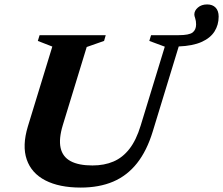

<svg xmlns="http://www.w3.org/2000/svg" viewBox="-20 -835 1008 868"><path d="M264 -269.5Q245 -207 254 -166.5Q263 -126 299.2 -106.5Q335.5 -87 398 -87Q451.5 -87 493 -104.8Q534.5 -122.5 565.2 -162Q596 -201.5 616 -267.5L725 -624L655 -650L663 -676H787.5Q835 -676 850.8 -688.2Q866.5 -700.5 866.5 -724.5Q866.5 -740.5 862.5 -752Q858.5 -763.5 858.5 -769.5Q858.5 -787 874.8 -801Q891 -815 916.5 -815Q941 -815 954.8 -800.5Q968.5 -786 968.5 -760Q968.5 -722.5 949.8 -692.8Q931 -663 891 -645.2Q851 -627.5 788 -625L670.5 -240.5Q644 -153.5 599.5 -97.2Q555 -41 491.8 -14Q428.5 13 345 13Q248 13 185 -19.5Q122 -52 100.8 -114Q79.5 -176 106 -263.5L216.5 -624.5L151 -650L159 -676H458L450.5 -650L372 -622.5Z"/></svg>

Font: Newsreader 16pt 16pt
Style: Bold Italic
Weight: 700
Italic angle: -17°
Version: Version 1.003